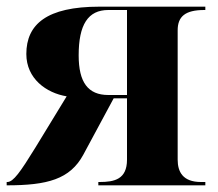

<svg xmlns="http://www.w3.org/2000/svg" viewBox="-20 -556 653 576"><path d="M0 0C122 0 190 -18 230 -92L321 -261H361V-77C361 -18 323 -10 279 -10H275V0H596V-10H583C528 -10 513 -41 513 -77V-465C513 -506 535 -526 593 -526H596V-536H278C120 -536 59 -483 59 -394C59 -320 119 -277 180 -267L86 -113C41 -40 20 -10 2 -10H0ZM305 -271C244 -271 216 -309 216 -390C216 -482 244 -526 305 -526H361V-271Z"/></svg>

Font: Noto Serif Display
Style: Bold
Weight: 700
Designer: Monotype Design Team
Foundry: Monotype Imaging Inc.
Version: Version 2.009